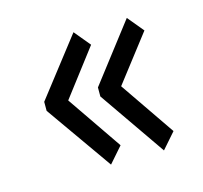

<svg xmlns="http://www.w3.org/2000/svg" viewBox="-62 -467 499 473"><g transform="rotate(-15 187.5 -230.5)"><path d="M167 -61 202 -101 106 -241 196 -359 162 -400 48 -253V-230ZM302 -61 337 -101 241 -241 332 -359 298 -400 185 -253V-230Z"/></g></svg>

Font: Inconsolata Condensed
Style: Regular
Weight: 400
Width: 3
Monospace: yes
Designer: Raph Levien, Cyreal, Brenton Simpson
Foundry: Raph Levien, Cyreal, Google
Version: Version 3.100